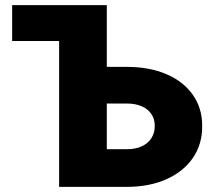

<svg xmlns="http://www.w3.org/2000/svg" viewBox="-20 -727 840 747"><path d="M27.3 -707H395.5V-466.8H473.6Q561.5 -466.8 627.9 -438.2Q694.3 -409.7 730.7 -357.4Q767.1 -305.2 766.6 -236.3Q767.1 -166.5 730.7 -113Q694.3 -59.6 627.7 -29.8Q561 0 473.6 0H210V-567.4H27.3ZM473.6 -146.5Q507.8 -146.5 532.5 -158.2Q557.1 -169.9 569.8 -190.7Q582.5 -211.4 582 -237.3Q582.5 -262.2 569.8 -282Q557.1 -301.8 532.5 -313Q507.8 -324.2 473.6 -324.2H395.5V-146.5Z"/></svg>

Font: Pretendard Std Black
Style: Regular
Weight: 900
Designer: Base glyphs from Inter by Rasmus Andersson; Hangeul glyphs from Noto Sans CJK(Source Han Sans) by Jang Soo-young and Kan
Foundry: Kil Hyung-jin
Version: Version 1.309